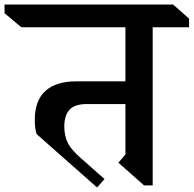

<svg xmlns="http://www.w3.org/2000/svg" viewBox="-80 -806 852 845"><path d="M592 -686V10H554L441 -90L472 -126V-348H301Q249 -348 226 -323Q203 -298 203 -249Q203 -210 217.5 -179Q232 -148 277 -109L380 -18L347 19L81 -216Q73 -243 73 -278Q73 -363 119.5 -405.5Q166 -448 256 -448H472V-686H14L-60 -748V-786H682L752 -724V-686Z"/></svg>

Font: Inknut Antiqua
Style: Regular
Weight: 400
Designer: Claus Eggers Sørensen
Foundry: Claus Eggers Sørensen
Version: Version 1.003; ttfautohint (v1.8.2) -l 8 -r 50 -G 200 -x 14 